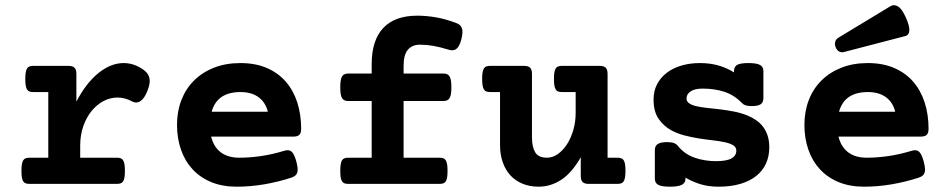

<svg xmlns="http://www.w3.org/2000/svg" viewBox="-20 -703 3638 734"><path d="M164.6 -351.1H107.4Q99.1 -351.1 93.3 -353Q87.4 -355 83.7 -360.4Q80.1 -365.7 78.4 -375.5Q76.7 -385.3 76.7 -400.9Q76.7 -416.5 78.4 -426.3Q80.1 -436 83.7 -441.7Q87.4 -447.3 93.3 -449.2Q99.1 -451.2 107.4 -451.2H241.2Q257.8 -451.2 264.9 -444.1Q272 -437 272 -420.4V-314.5Q309.1 -385.7 356.4 -423.8Q403.8 -461.9 452.6 -461.9Q494.1 -461.9 530.8 -434.6Q548.8 -420.9 551.8 -402.1Q554.7 -383.3 543.5 -355.5Q531.7 -325.7 516.6 -316.2Q501.5 -306.6 485.8 -314.9Q471.7 -322.8 457.5 -326.4Q443.4 -330.1 429.2 -330.1Q400.9 -330.1 375.2 -316.4Q349.6 -302.7 329.8 -278.3Q310.1 -253.9 298.3 -220.2Q286.6 -186.5 286.6 -146.5V-100.1H426.8Q435.1 -100.1 440.9 -98.1Q446.8 -96.2 450.4 -90.6Q454.1 -85 455.8 -75.2Q457.5 -65.4 457.5 -49.8Q457.5 -34.2 455.8 -24.4Q454.1 -14.6 450.4 -9.3Q446.8 -3.9 440.9 -2Q435.1 0 426.8 0H92.8Q84.5 0 78.6 -2Q72.8 -3.9 69.1 -9.3Q65.4 -14.6 63.7 -24.4Q62 -34.2 62 -49.8Q62 -65.4 63.7 -75.2Q65.4 -85 69.1 -90.6Q72.8 -96.2 78.6 -98.1Q84.5 -100.1 92.8 -100.1H164.6Z M1068.4 -127Q1084 -131.8 1094.2 -123.8Q1104.5 -115.7 1112.8 -85.9Q1116.7 -70.8 1117.7 -60.3Q1118.7 -49.8 1116.2 -42.7Q1113.8 -35.6 1108.2 -31.2Q1102.5 -26.9 1093.8 -23.9Q1044.9 -7.8 991.2 1.5Q937.5 10.7 884.8 10.7Q830.1 10.7 787.6 -6.8Q745.1 -24.4 716.1 -55.9Q687 -87.4 671.9 -130.9Q656.7 -174.3 656.7 -225.6Q656.7 -276.9 673.3 -320.1Q689.9 -363.3 721.4 -394.8Q752.9 -426.3 797.9 -444.1Q842.8 -461.9 899.4 -461.9Q956.5 -461.9 1000 -443.1Q1043.5 -424.3 1072.5 -390.9Q1101.6 -357.4 1116.5 -311.3Q1131.3 -265.1 1131.3 -210.9Q1131.3 -194.3 1124.3 -187.5Q1117.2 -180.7 1100.6 -180.7H787.1Q796.9 -141.1 824.2 -120.6Q851.6 -100.1 894.5 -100.1Q934.1 -100.1 976.8 -106.2Q1019.5 -112.3 1068.4 -127ZM1003.9 -275.9Q995.6 -311 968.8 -331.1Q941.9 -351.1 899.4 -351.1Q855 -351.1 827.4 -332.5Q799.8 -314 789.1 -275.9Z M1400.9 -100.1V-316.9H1311.5Q1303.2 -316.9 1297.4 -319.3Q1291.5 -321.8 1287.8 -327.6Q1284.2 -333.5 1282.5 -343.5Q1280.8 -353.5 1280.8 -369.1Q1280.8 -384.8 1282.5 -395Q1284.2 -405.3 1287.8 -411.1Q1291.5 -417 1297.4 -419.4Q1303.2 -421.9 1311.5 -421.9H1400.9V-457.5Q1400.9 -549.3 1445.3 -596.2Q1489.7 -643.1 1575.2 -643.1Q1609.9 -643.1 1646.7 -636.7Q1683.6 -630.4 1723.6 -615.2Q1731.9 -612.3 1737.5 -607.4Q1743.2 -602.5 1745.8 -595Q1748.5 -587.4 1747.8 -576.7Q1747.1 -565.9 1743.2 -550.8Q1739.3 -536.1 1734.1 -527.3Q1729 -518.6 1722.7 -514.6Q1716.3 -510.7 1709.2 -510.7Q1702.1 -510.7 1694.3 -513.2Q1663.1 -522.9 1637 -527.6Q1610.8 -532.2 1585.9 -532.2Q1555.7 -532.2 1539.3 -512.9Q1522.9 -493.7 1522.9 -451.2V-421.9H1674.8Q1683.1 -421.9 1689 -419.4Q1694.8 -417 1698.5 -411.1Q1702.1 -405.3 1703.9 -395Q1705.6 -384.8 1705.6 -369.1Q1705.6 -353.5 1703.9 -343.5Q1702.1 -333.5 1698.5 -327.6Q1694.8 -321.8 1689 -319.3Q1683.1 -316.9 1674.8 -316.9H1522.9V-100.1H1660.2Q1668.5 -100.1 1674.3 -98.1Q1680.2 -96.2 1683.8 -90.6Q1687.5 -85 1689.2 -75.2Q1690.9 -65.4 1690.9 -49.8Q1690.9 -34.2 1689.2 -24.4Q1687.5 -14.6 1683.8 -9.3Q1680.2 -3.9 1674.3 -2Q1668.5 0 1660.2 0H1311.5Q1303.2 0 1297.4 -2Q1291.5 -3.9 1287.8 -9.3Q1284.2 -14.6 1282.5 -24.4Q1280.8 -34.2 1280.8 -49.8Q1280.8 -65.4 1282.5 -75.2Q1284.2 -85 1287.8 -90.6Q1291.5 -96.2 1297.4 -98.1Q1303.2 -100.1 1311.5 -100.1Z M1854 -351.1Q1845.7 -351.1 1839.8 -353Q1834 -355 1830.3 -360.6Q1826.7 -366.2 1825 -376Q1823.2 -385.7 1823.2 -401.4Q1823.2 -417 1825 -426.8Q1826.7 -436.5 1830.3 -441.9Q1834 -447.3 1839.8 -449.2Q1845.7 -451.2 1854 -451.2H1982.9Q1999.5 -451.2 2006.6 -444.1Q2013.7 -437 2013.7 -420.4V-177.2Q2013.7 -141.1 2026.1 -120.6Q2038.6 -100.1 2070.8 -100.1Q2092.8 -100.1 2112.5 -114Q2132.3 -127.9 2147.5 -151.4Q2162.6 -174.8 2171.6 -205.8Q2180.7 -236.8 2180.7 -271.5V-351.1H2128.4Q2120.1 -351.1 2114.3 -353Q2108.4 -355 2104.7 -360.6Q2101.1 -366.2 2099.4 -376Q2097.7 -385.7 2097.7 -401.4Q2097.7 -417 2099.4 -426.8Q2101.1 -436.5 2104.7 -441.9Q2108.4 -447.3 2114.3 -449.2Q2120.1 -451.2 2128.4 -451.2H2272Q2288.6 -451.2 2295.7 -444.1Q2302.7 -437 2302.7 -420.4V-100.1H2340.3Q2348.6 -100.1 2354.5 -98.1Q2360.4 -96.2 2364 -90.8Q2367.7 -85.4 2369.4 -75.7Q2371.1 -65.9 2371.1 -50.3Q2371.1 -34.7 2369.4 -24.9Q2367.7 -15.1 2364 -9.5Q2360.4 -3.9 2354.5 -2Q2348.6 0 2340.3 0H2231Q2214.4 0 2207.3 -7.1Q2200.2 -14.2 2200.2 -30.8V-101.6Q2166 -42 2125.5 -15.6Q2085 10.7 2039.1 10.7Q2005.4 10.7 1978 -0.5Q1950.7 -11.7 1931.6 -32.2Q1912.6 -52.7 1902.1 -82.3Q1891.6 -111.8 1891.6 -148.4V-351.1Z M2600.6 -20Q2600.6 -3.4 2586.4 3.7Q2572.3 10.7 2541 10.7Q2509.8 10.7 2496.6 3.7Q2483.4 -3.4 2483.4 -20V-128.9Q2483.4 -145.5 2494.9 -152.6Q2506.3 -159.7 2530.3 -159.7Q2546.4 -159.7 2555.9 -156.2Q2565.4 -152.8 2570.8 -146Q2597.2 -113.3 2635.7 -100.1Q2674.3 -86.9 2716.8 -86.9Q2757.8 -86.9 2776.4 -97.4Q2794.9 -107.9 2794.9 -127.4Q2794.9 -140.1 2783.2 -147.5Q2771.5 -154.8 2751.5 -159.2Q2731.4 -163.6 2705.6 -166.5Q2679.7 -169.4 2651.9 -173.8Q2624 -178.2 2596.7 -185.3Q2569.3 -192.4 2545.9 -205.1Q2516.6 -221.2 2497.6 -249Q2478.5 -276.9 2478.5 -322.3Q2478.5 -355 2491.9 -380.9Q2505.4 -406.7 2529.1 -424.8Q2552.7 -442.9 2585.2 -452.4Q2617.7 -461.9 2655.3 -461.9Q2694.8 -461.9 2726.8 -452.6Q2758.8 -443.4 2786.1 -426.3V-431.2Q2786.1 -447.8 2797.9 -454.8Q2809.6 -461.9 2840.8 -461.9Q2872.1 -461.9 2885.3 -454.8Q2898.4 -447.8 2898.4 -431.2V-328.1Q2898.4 -311.5 2887.9 -304.4Q2877.4 -297.4 2853.5 -297.4Q2827.6 -297.4 2817.9 -307.6Q2787.6 -339.4 2750 -351.8Q2712.4 -364.3 2666 -364.3Q2636.2 -364.3 2620.4 -353.8Q2604.5 -343.3 2604.5 -326.7Q2604.5 -315.4 2614.3 -308.3Q2624 -301.3 2640.6 -297.4Q2658.7 -293 2682.6 -290.5Q2706.5 -288.1 2733.2 -284.9Q2759.8 -281.7 2786.9 -276.4Q2814 -271 2837.9 -261.2Q2855.5 -253.9 2870.8 -243.4Q2886.2 -232.9 2897.2 -218.3Q2908.2 -203.6 2914.6 -184.3Q2920.9 -165 2920.9 -140.1Q2920.9 -105.5 2908.2 -77.6Q2895.5 -49.8 2870.6 -30Q2845.7 -10.3 2809.6 0.2Q2773.4 10.7 2726.6 10.7Q2688.5 10.7 2657.7 1.2Q2627 -8.3 2600.6 -23.9Z M3466.8 -127Q3482.4 -131.8 3492.7 -123.8Q3502.9 -115.7 3511.2 -85.9Q3515.1 -70.8 3516.1 -60.3Q3517.1 -49.8 3514.6 -42.7Q3512.2 -35.6 3506.6 -31.2Q3501 -26.9 3492.2 -23.9Q3443.4 -7.8 3389.6 1.5Q3335.9 10.7 3283.2 10.7Q3228.5 10.7 3186 -6.8Q3143.6 -24.4 3114.5 -55.9Q3085.4 -87.4 3070.3 -130.9Q3055.2 -174.3 3055.2 -225.6Q3055.2 -276.9 3071.8 -320.1Q3088.4 -363.3 3119.9 -394.8Q3151.4 -426.3 3196.3 -444.1Q3241.2 -461.9 3297.9 -461.9Q3355 -461.9 3398.4 -443.1Q3441.9 -424.3 3470.9 -390.9Q3500 -357.4 3514.9 -311.3Q3529.8 -265.1 3529.8 -210.9Q3529.8 -194.3 3522.7 -187.5Q3515.6 -180.7 3499 -180.7H3185.5Q3195.3 -141.1 3222.7 -120.6Q3250 -100.1 3293 -100.1Q3332.5 -100.1 3375.2 -106.2Q3418 -112.3 3466.8 -127ZM3402.3 -275.9Q3394 -311 3367.2 -331.1Q3340.3 -351.1 3297.9 -351.1Q3253.4 -351.1 3225.8 -332.5Q3198.2 -314 3187.5 -275.9ZM3384.8 -679.7Q3398.4 -687.5 3413.6 -678Q3428.7 -668.5 3443.4 -635.3Q3458 -601.6 3456.3 -585.2Q3454.6 -568.8 3441.9 -565.4L3207.5 -504.4Q3195.8 -501 3187 -506.6Q3178.2 -512.2 3174.3 -523.4Q3170.4 -534.2 3173.1 -543.7Q3175.8 -553.2 3185.5 -559.1Z"/></svg>

Font: Courier Prime
Style: Bold
Weight: 700
Monospace: yes
Designer: Alan Dague-Greene
Foundry: Quote-Unquote Apps
Version: Version 1.202